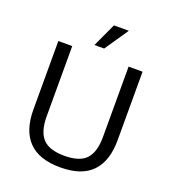

<svg xmlns="http://www.w3.org/2000/svg" viewBox="-158 -1009 1021 1138"><g transform="rotate(20 352.0 -440.0)"><path d="M352 10Q217.7 10 152 -58.1Q86.2 -126.3 86.2 -258.4V-690H173.9V-246.8Q173.9 -151.3 215 -107.1Q256.1 -62.9 352 -62.9Q447.9 -62.9 488.7 -107.1Q529.4 -151.3 529.4 -246.8V-690H617.5V-258.4Q617.5 -126.3 552 -58.1Q486.6 10 352 10ZM295.4 -741.1 364.3 -890H458.2L356.7 -741.1Z"/></g></svg>

Font: Mozilla Text ExtraLight
Style: Regular
Weight: 200
Designer: Studio DRAMA
Foundry: Studio DRAMA
Version: Version 1.000